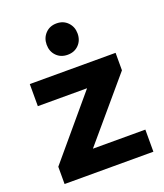

<svg xmlns="http://www.w3.org/2000/svg" viewBox="-134 -808 766 898"><g transform="rotate(-20 249.5 -359.5)"><path d="M474 -110V0H32V-86L284 -385H39V-495H466V-408L213 -110ZM176 -641Q176 -674 197.5 -696.5Q219 -719 253 -719Q287 -719 308.5 -696.5Q330 -674 330 -641Q330 -607 308.5 -585Q287 -563 253 -563Q219 -563 197.5 -585Q176 -607 176 -641Z"/></g></svg>

Font: Montserrat Ace
Style: Bold
Weight: 700
Designer: Julieta Ulanovsky
Foundry: Julieta Ulanovsky
Version: Version 1